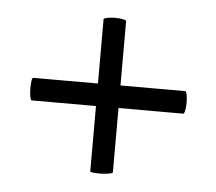

<svg xmlns="http://www.w3.org/2000/svg" viewBox="-36 -397 469 416"><g transform="rotate(5 199.0 -189.5)"><path d="M29 -191Q29 -200 30 -207Q31 -214 33 -214H364Q366 -214 367.5 -206.5Q369 -199 369 -190Q369 -181 367.5 -173Q366 -165 364 -165H34Q32 -165 30.5 -173Q29 -181 29 -191ZM195 -20Q174 -20 174 -23V-354Q174 -356 182 -357.5Q190 -359 199 -359Q208 -359 215.5 -357.5Q223 -356 223 -354V-25Q223 -23 214 -21.5Q205 -20 195 -20Z"/></g></svg>

Font: Cormorant Garamond
Style: Bold
Weight: 700
Designer: Christian Thalmann (Catharsis Fonts)
Foundry: Catharsis Fonts
Version: Version 4.000